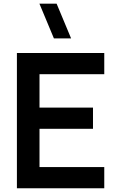

<svg xmlns="http://www.w3.org/2000/svg" viewBox="-20 -1002 625 1022"><path d="M267 -797.5 189.8 -982.5H281.3L358.5 -797.5ZM70 0V-720H535V-607.2H190.3V-429.3H475V-316.5H190.3V-112.8H535V0Z"/></svg>

Font: Manrope
Style: Regular
Weight: 400
Designer: Mikhail Sharanda
Foundry: Mikhail Sharanda
Version: Version 4.503